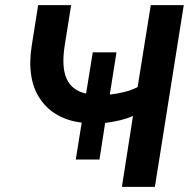

<svg xmlns="http://www.w3.org/2000/svg" viewBox="-20 -725 737 745"><path d="M453 0 496 -275Q453 -256 388 -248L366 -106H274L297 -249Q189 -263 136 -340.5Q83 -418 103 -547L128 -705H256L231 -548Q218 -465 238.5 -419.5Q259 -374 314 -362L340 -522H432L406 -358Q434 -361 462 -368Q490 -375 514 -387L565 -705H693L581 0Z"/></svg>

Font: Nunito Sans
Style: Bold Italic
Weight: 700
Italic angle: -9°
Designer: Vernon Adams
Foundry: Vernon Adams
Version: Version 3.006; ttfautohint (v1.8.3)